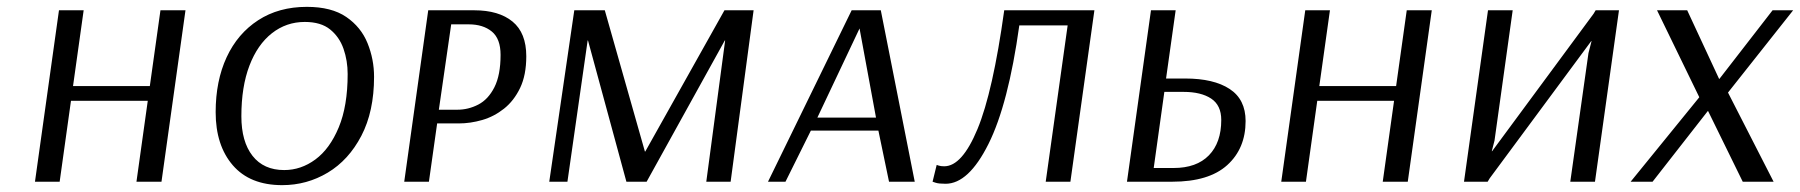

<svg xmlns="http://www.w3.org/2000/svg" viewBox="-20 -530 5250 560"><path d="M451 0H378L411 -236H187L154 0H82L152 -500H224L193 -279H417L448 -500H521Z M1071 -306Q1071 -205 1034 -134Q997 -63 936 -26.5Q875 10 803 10Q709 10 659 -48Q609 -106 609 -203Q609 -294 641 -363Q673 -432 733 -471Q793 -510 875 -510Q947 -510 990 -480.5Q1033 -451 1052 -404Q1071 -357 1071 -306ZM994 -314Q994 -353 982 -387.5Q970 -422 943 -444Q916 -466 869 -466Q815 -466 773 -433Q731 -400 707.5 -338.5Q684 -277 684 -191Q684 -117 716.5 -75.5Q749 -34 809 -34Q858 -34 900 -65Q942 -96 968 -158.5Q994 -221 994 -314Z M1229 -500H1363Q1435 -500 1475 -467Q1515 -434 1515 -366Q1515 -311 1497 -273.5Q1479 -236 1450 -213Q1421 -190 1386.5 -180Q1352 -170 1318 -170H1255L1231 0H1159ZM1296 -459 1260 -210H1314Q1346 -210 1375 -225Q1404 -240 1422 -275.5Q1440 -311 1440 -370Q1440 -417 1414.5 -438Q1389 -459 1347 -459Z M2111 0H2040L2095 -412H2094L1866 0H1807L1695 -412H1694L1635 0H1582L1655 -500H1744L1861 -88H1862L2093 -500H2178Z M2549 -500 2648 0H2573L2542 -149H2345L2271 0H2220L2464 -500ZM2364 -187H2535L2487 -447Z M3172 -500 3102 0H3030L3094 -456H2953Q2921 -226 2863 -110Q2805 6 2738 6Q2718 6 2709 3Q2700 0 2700 0L2712 -49Q2712 -49 2718 -47Q2724 -45 2734 -45Q2786 -45 2831 -153.5Q2876 -262 2909 -500Z M3337 -500H3409L3381 -301H3437Q3520 -301 3566.5 -270.5Q3613 -240 3613 -177Q3613 -97 3559.5 -48.5Q3506 0 3399 0H3267ZM3376 -262 3345 -40H3403Q3470 -40 3506 -77Q3542 -114 3542 -180Q3542 -223 3512.5 -242.5Q3483 -262 3432 -262Z M4086 0H4013L4046 -236H3822L3789 0H3717L3787 -500H3859L3828 -279H4052L4083 -500H4156Z M4632 0H4560L4613 -375L4622 -410H4621L4325 -10L4319 0H4250L4320 -500H4392L4339 -120L4331 -89H4332L4628 -490L4634 -500H4702Z M4936 -246V-247L4813 -500H4901L4994 -300H4995L5150 -500H5210L5020 -260L5153 0H5063L4962 -206H4961L4800 0H4736Z"/></svg>

Font: Arsenal SC
Style: Italic
Weight: 400
Italic angle: -9.10001°
Designer: Andrij Shevchenko
Foundry: Stairsfor
Version: Version 2.001; ttfautohint (v1.8.4.7-5d5b)